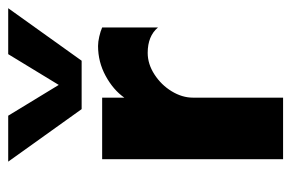

<svg xmlns="http://www.w3.org/2000/svg" viewBox="-141 -569 710 468"><g transform="rotate(-90 214.0 -335.0)"><path d="M60 -441H210V-387Q229 -414 263 -432.5Q297 -451 336 -451Q346 -451 359 -448Q372 -445 381 -441V-305Q360 -330 319 -330Q292 -330 266.5 -313.5Q241 -297 225.5 -271.5Q210 -246 210 -220V0H60ZM54 -670H166L264 -509H218L316 -670H428L300 -491H182Z"/></g></svg>

Font: Teachers[wght]
Style: Regular
Weight: 400
Designer: Alfredo Marco Pradil & Chank Diesel
Version: Version 1.000;Glyphs 3.1.2 (3151)